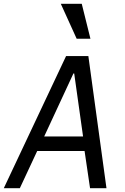

<svg xmlns="http://www.w3.org/2000/svg" viewBox="-42 -997 662 1017"><path d="M63 0H-22L308 -700H426L522 0H435L406 -197H155ZM192 -274H398L351 -608H347ZM437 -792H364L280 -977H391Z"/></svg>

Font: CommitMono
Style: Italic
Weight: 400
Monospace: yes
Designer: Eigil Nikolajsen
Foundry: Eigil Nikolajsen
Version: Version 1.143